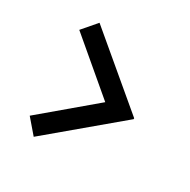

<svg xmlns="http://www.w3.org/2000/svg" viewBox="-116 -689 689 697"><g transform="rotate(30 228.5 -340.0)"><path d="M59.1 -520 109.9 -579.1 392.1 -341.8V-337.9L109.9 -101.1L59.1 -160.2L272 -339.8Z"/></g></svg>

Font: Margherita Black
Style: Regular
Weight: 900
Designer: James Puckett
Foundry: Dunwich Type Founders
Version: Version 1.008;hotconv 1.0.109;makeotfexe 2.5.65596